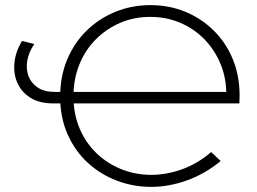

<svg xmlns="http://www.w3.org/2000/svg" viewBox="-20 -725 1002 750"><path d="M571 5Q500 5 436 -19.5Q372 -44 322.5 -89.5Q273 -135 244 -200.5Q215 -266 215 -347Q215 -427 242.5 -492.5Q270 -558 318.5 -605.5Q367 -653 431 -679Q495 -705 567 -705Q641 -705 704 -679Q767 -653 815 -605.5Q863 -558 889.5 -493.5Q916 -429 916 -351Q916 -344 915.5 -336Q915 -328 915 -321H189Q134 -321 99 -343Q64 -365 48 -401Q32 -437 36.5 -480.5Q41 -524 66 -565L114 -553Q92 -521 86.5 -488Q81 -455 91.5 -427.5Q102 -400 127.5 -383Q153 -366 194 -366H879L864 -350Q865 -418 842 -474Q819 -530 778.5 -571.5Q738 -613 684 -636Q630 -659 567 -659Q504 -659 450 -636Q396 -613 354.5 -571.5Q313 -530 290 -473Q267 -416 267 -349Q267 -279 291.5 -222Q316 -165 358.5 -125Q401 -85 455.5 -63.5Q510 -42 571 -42Q630 -42 690.5 -63.5Q751 -85 805 -131L842 -96Q780 -45 709.5 -20Q639 5 571 5Z"/></svg>

Font: MOST Montserrat Light
Style: Regular
Weight: 300
Designer: Julieta Ulanovsky
Foundry: Julieta Ulanovsky
Version: Version 8.000;March 11, 2024;FontCreator 15.0.0.2926 64-bit